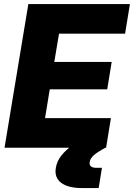

<svg xmlns="http://www.w3.org/2000/svg" viewBox="-20 -748 678 972"><path d="M2.9 0 123.5 -727.5H637.7L613.3 -577.6H278.8L254.9 -434.6H545.4L522.9 -295.9H231.9L208 -149.9H541.5L517.1 0ZM396.5 204.1Q324.2 204.1 289.3 177.2Q254.4 150.4 262.7 101.6Q268.1 67.9 290.5 39.6Q313 11.2 351.1 -16.1L513.2 0Q471.2 22.9 454.1 38.6Q437 54.2 434.1 71.8Q429.2 101.6 468.3 101.6H496.1L479.5 204.1Z"/></svg>

Font: Inter Display Extra Bold
Style: Italic
Weight: 800
Italic angle: -9.39999°
Designer: Rasmus Andersson
Foundry: rsms
Version: Version 4.000;git-4fc901f